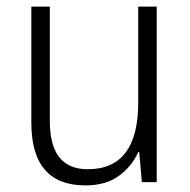

<svg xmlns="http://www.w3.org/2000/svg" viewBox="-20 -552 576 582"><path d="M455 -532V0H410L402 -91H399Q380 -48 340.5 -19Q301 10 239 10Q75 10 75 -180V-532H131V-187Q131 -111 160 -75Q189 -39 246 -39Q399 -39 399 -241V-532Z"/></svg>

Font: Noto Sans Lao SemiCondensed Light
Style: Regular
Weight: 300
Width: 4
Designer: Monotype Design Team
Foundry: Monotype Imaging Inc.
Version: Version 2.003; ttfautohint (v1.8.4.7-5d5b)